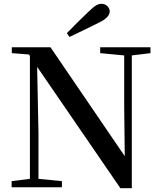

<svg xmlns="http://www.w3.org/2000/svg" viewBox="-20 -983 847 1008"><path d="M331 -809 345 -789C395 -813 447 -838 497 -863C542 -884 556 -905 556 -923C556 -943 538 -963 513 -963C493 -963 476 -952 444 -921C408 -887 369 -848 331 -809ZM612 5H672V-692L770 -704V-735H506V-704L632 -692V-427L635 -163L245 -735H42V-704L132 -697L137 -689V-44L41 -32V0H305V-32L182 -44V-285L175 -632Z"/></svg>

Font: Noto Serif CJK JP SemiBold
Style: Regular
Weight: 600
Designer: Ryoko NISHIZUKA 西塚涼子 (kana & ideographs); Frank Grießhammer (Latin, Greek & Cyrillic); Wenlong ZHANG 张文龙 (bopomofo); San
Foundry: Adobe
Version: Version 2.001;hotconv 1.1.0;makeotfexe 2.6.0